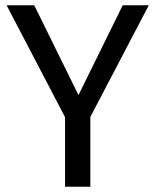

<svg xmlns="http://www.w3.org/2000/svg" viewBox="-20 -709 590 729"><path d="M323 -265V0H227V-264L5 -689H110L278 -348L446 -689H545Z"/></svg>

Font: Wolseley Sans
Style: Regular
Weight: 400
Designer: Carrois Corporate & Edenspiekermann AG
Foundry: Carrois Corporate GbR & Edenspiekermann AG
Version: Version 4.202